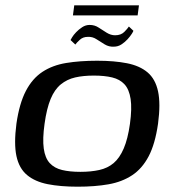

<svg xmlns="http://www.w3.org/2000/svg" viewBox="-20 -697 650 724"><path d="M273 7Q208 7 160 -2.5Q112 -12 82 -37Q52 -62 42 -108.5Q32 -155 42 -231Q53 -307 77.5 -354Q102 -401 140 -426Q178 -451 229.5 -459.5Q281 -468 346 -468Q411 -468 459 -458.5Q507 -449 536.5 -424Q566 -399 576 -352.5Q586 -306 576 -231Q565 -154 540.5 -107.5Q516 -61 478 -36Q440 -11 389 -2Q338 7 273 7ZM283 -49Q323 -49 354.5 -56Q386 -63 408.5 -82Q431 -101 446.5 -137Q462 -173 470 -230Q478 -288 472.5 -324Q467 -360 449.5 -379Q432 -398 403 -405Q374 -412 334 -412Q294 -412 263.5 -405Q233 -398 209.5 -379Q186 -360 171 -324Q156 -288 148 -230Q140 -173 145 -137Q150 -101 167.5 -82Q185 -63 214 -56Q243 -49 283 -49ZM409 -521Q391 -520 375 -529.5Q359 -539 344 -549Q329 -559 311 -558Q293 -558 281 -547Q269 -536 264 -529L246 -546Q247 -548 252 -556.5Q257 -565 267 -575.5Q277 -586 290 -594.5Q303 -603 318 -603Q337 -603 352 -593Q367 -583 382.5 -573.5Q398 -564 414 -564Q436 -564 448.5 -576.5Q461 -589 466 -597L483 -581Q483 -579 477 -569.5Q471 -560 461 -549Q451 -538 438 -529.5Q425 -521 409 -521ZM255 -639 260 -677H504L499 -639Z"/></svg>

Font: Genos Medium
Style: Italic
Weight: 500
Italic angle: -8°
Designer: Robert E. Leuschke
Foundry: Robert E. Leuschke
Version: Version 1.010